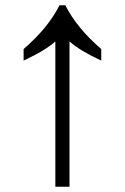

<svg xmlns="http://www.w3.org/2000/svg" viewBox="-20 -712 476 732"><path d="M191 0V-554Q152 -519 70 -481V-525Q163 -605 207 -692H229Q273 -605 366 -525V-481Q284 -519 245 -554V0Z"/></svg>

Font: uhindi85
Style: Book
Weight: 400
Designer: Jelle Bosma - Monotype Design Team
Foundry: Monotype Imaging Inc.
Version: Version 2.003